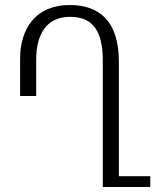

<svg xmlns="http://www.w3.org/2000/svg" viewBox="-20 -744 623 764"><path d="M258 -724C119 -724 60 -627 60 -510V-362H124V-508C124 -601 161 -677 258 -677C339 -677 389 -634 389 -504V0H578V-43H453V-499C453 -659 376 -724 258 -724Z"/></svg>

Font: Noto Serif Armenian ExtraCondensed
Style: Regular
Weight: 400
Width: 2
Designer: Monotype Design Team
Foundry: Monotype Imaging Inc.
Version: Version 2.008